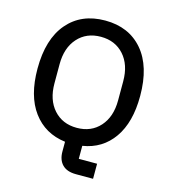

<svg xmlns="http://www.w3.org/2000/svg" viewBox="-126 -811 963 1084"><g transform="rotate(15 355.0 -269.5)"><path d="M419 171Q366 171 339 143.5Q312 116 312 67V10Q192 -5 123.5 -97.5Q55 -190 55 -349Q55 -522 135.5 -616Q216 -710 355 -710Q494 -710 574.5 -616Q655 -522 655 -349Q655 -195 590.5 -103Q526 -11 412 7V83H519V171ZM541 -293V-405Q541 -501 490 -558Q439 -615 355 -615Q271 -615 220 -558Q169 -501 169 -405V-293Q169 -197 220 -140Q271 -83 355 -83Q439 -83 490 -140Q541 -197 541 -293Z"/></g></svg>

Font: Anuphan Medium
Style: Regular
Weight: 500
Designer: Mike Abbink, Paul van der Laan, Pieter van Rosmalen, Mint Tantisuwanna
Foundry: Bold Monday; Cadson Demak
Version: Version 3.002;hotconv 1.0.109;makeotfexe 2.5.65596